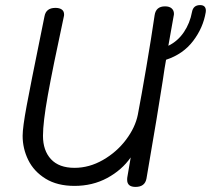

<svg xmlns="http://www.w3.org/2000/svg" viewBox="-20 -733 830 755"><path d="M789 -685Q779 -624 739.5 -572Q700 -520 633 -498L627 -463L620 -416Q603 -304 556 -31Q550 2 513 2Q480 2 480 -26Q480 -34 481 -38L494 -114Q459 -64 401.5 -33Q344 -2 273 -2Q205 -2 159 -30.5Q113 -59 91 -104Q69 -149 69 -199Q69 -232 85 -318Q101 -404 138 -585L155 -669Q161 -702 198 -702Q214 -702 223 -695.5Q232 -689 232 -676Q232 -671 231 -668Q187 -464 168 -358Q149 -252 149 -199Q149 -141 180.5 -107Q212 -73 273 -73Q331 -73 385 -104Q439 -135 475.5 -183.5Q512 -232 522 -282Q536 -355 555.5 -469.5Q575 -584 588 -673Q593 -708 629 -708Q646 -708 655 -700Q664 -692 664 -679Q664 -674 663 -671L642 -553Q679 -571 703 -606.5Q727 -642 735 -686Q740 -713 767 -713Q780 -713 785.5 -705.5Q791 -698 789 -685Z"/></svg>

Font: Mali
Style: Italic
Weight: 400
Italic angle: -10°
Version: Version 1.000; ttfautohint (v1.6)